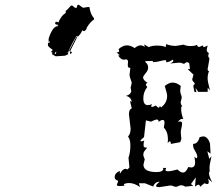

<svg xmlns="http://www.w3.org/2000/svg" viewBox="-20 -771 929 796"><path d="M304.2 -751H307.1Q322.3 -738.8 326.2 -738.8Q340.8 -742.2 350.6 -742.2Q355 -710.9 369.6 -695.8V-689.9Q356 -682.6 339.8 -656.7Q339.8 -647.5 328.6 -641.6Q323.2 -644.5 320.3 -644.5Q317.9 -634.3 304.2 -620.1H295.9Q263.2 -563 263.2 -552.7L259.8 -556.2L263.2 -546.4L249.5 -540L210.9 -537.6L195.3 -546.4L197.8 -552.7Q192.4 -552.7 192.4 -559.1Q197.8 -559.1 197.8 -564.9Q178.7 -578.1 178.7 -583V-589.4Q178.7 -595.2 187 -595.2V-598.6H181.6V-610.8Q198.2 -662.6 219.7 -662.6V-668.5Q208.5 -668.5 208.5 -674.8Q209.5 -680.7 214.4 -680.7H216.8L222.2 -677.7Q232.4 -705.1 252.4 -717.3V-726.6Q255.9 -726.6 274.4 -748H279.8L290.5 -738.8H298.8Q298.8 -751 304.2 -751ZM210.9 -556.2 206.5 -548.8 210.4 -546.4 213.9 -556.2ZM270 -557.6H272.9Q277.8 -556.6 277.8 -551.3L272.9 -548.3H270ZM300.3 -617.7 270.5 -558.6 266.1 -559.6 295.4 -616.2ZM640.1 4.9Q627 4.9 627 -0.5Q627 -5.9 642.1 -17.6Q622.1 -17.6 615.2 2.4L581.1 -11.2H555.7L560.5 4.4Q536.6 -12.2 515.6 -12.2Q502.4 -12.2 493.2 -7.3L496.1 -1L477.1 0.5Q464.4 0.5 464.4 -4.9L469.7 -19Q469.7 -22.5 462.6 -24.9Q455.6 -27.3 455.6 -37.1Q455.6 -53.7 476.6 -62.5L477.1 -50.8Q489.3 -71.3 500.5 -71.3L508.8 -68.4L516.6 -76.7L512.7 -117.2Q520.5 -138.7 520.5 -168.5Q520.5 -192.4 510.7 -205.1Q521.5 -215.3 521.5 -238.3L514.6 -296.9Q514.6 -318.4 526.4 -321.3L519 -351.6L526.4 -349.6Q522 -369.6 502 -373.5Q521 -377.9 524.4 -392.6L521.5 -407.2L525.9 -426.3Q525.9 -430.2 524.4 -434.1Q517.1 -452.1 517.1 -461.9L520.5 -490.2L517.6 -489.7Q509.8 -489.7 509.8 -501L510.7 -514.2Q510.7 -524.9 502.4 -524.9L493.7 -523.4Q481.4 -523.4 469.7 -541L476.6 -542L463.4 -553.7Q474.1 -553.7 474.1 -559.1L471.7 -567.4Q488.8 -583 506.8 -583Q521 -583 538.1 -571.8Q552.2 -583 563 -583Q571.8 -583 580.1 -576.2L577.6 -586.9L596.7 -575.7Q608.9 -582 630.9 -582Q654.8 -582 667 -575.7L668.5 -587.9Q689.5 -580.6 709 -580.6L741.2 -585.9Q753.4 -580.1 768.6 -580.1Q787.6 -580.1 796.9 -585Q798.8 -576.2 805.2 -576.2L821.3 -582.5L823.7 -575.2Q827.6 -575.2 840.8 -582.5L836.9 -565.4Q836.9 -554.7 845.7 -551.3L843.3 -539.6Q843.3 -534.2 845.7 -533Q848.1 -531.7 848.1 -525.9L840.8 -484.4Q840.8 -476.1 846.7 -476.1Q840.8 -462.9 840.8 -445.8Q840.8 -432.6 850.6 -396L841.3 -407.2L840.8 -390.1H801.8L790.5 -406.7L794.4 -388.7L786.1 -390.1L781.7 -412.1Q781.7 -418.5 784.7 -420.2Q787.6 -421.9 787.6 -424.3Q787.6 -426.3 782.2 -431.6Q776.9 -437 776.9 -442.4L782.2 -461.4L758.8 -483.9L767.6 -485.8L764.6 -508.3Q759.8 -513.2 755.4 -513.2Q751.5 -513.2 748.5 -510Q745.6 -506.8 741.7 -506.8Q737.8 -506.8 734.9 -509Q731.9 -511.2 722.2 -511.2L685.5 -507.8Q698.7 -513.7 698.7 -519L695.8 -523.9Q683.1 -513.7 668.9 -512.7L669.4 -516.6Q669.4 -521.5 664.1 -521.5Q658.7 -521.5 646 -518.1Q633.3 -514.6 615.7 -513.2L612.3 -518.6Q581.1 -518.6 581.1 -515.1Q581.1 -514.6 583 -513.2Q594.2 -504.9 594.2 -490.7Q594.2 -479.5 583.7 -467.3Q573.2 -455.1 573.2 -449.7Q573.2 -439.5 591.3 -427.7Q585 -424.8 585 -420.4Q585 -415.5 590.8 -410.6Q574.2 -389.6 574.2 -363.8Q574.2 -335 592.8 -335Q600.1 -335 610.4 -339.4Q606.9 -334.5 606.9 -330.1Q606.9 -327.6 610.4 -327.6Q614.7 -327.6 626 -333.5Q633.8 -324.7 637.7 -324.7Q641.6 -324.7 642.6 -332L647.5 -325.7Q672.9 -343.8 672.9 -373.5Q672.9 -382.8 663.1 -414.6Q680.2 -428.7 695.8 -428.7Q712.4 -428.7 729.5 -414.6L727.1 -396.5Q727.1 -386.2 730.2 -379.4Q733.4 -372.6 733.4 -365.7L729 -347.2Q729 -338.9 735.4 -331.1Q731 -330.1 731 -320.8Q731 -298.8 740.2 -277.3L735.4 -278.3Q726.6 -278.3 717.8 -265.6L726.6 -267.6Q734.9 -267.6 734.9 -258.3Q734.9 -250.5 732.2 -240.7Q729.5 -231 729.5 -220.7L731.9 -194.8L727.1 -181.6L688.5 -174.3Q688 -185.1 683.6 -185.1Q680.2 -185.1 675.3 -177.7L676.3 -192.4Q676.3 -224.6 659.2 -241.7L662.1 -261.7Q662.1 -273.9 654.8 -273.9Q648.4 -273.9 637.7 -266.1Q637.7 -275.4 630.4 -275.4Q622.6 -275.4 606 -266.6L585 -272L577.1 -202.6Q562 -190.4 562 -186.5L564.9 -185.1Q572.3 -185.1 578.6 -188.5Q575.2 -182.1 575.2 -169.4Q575.2 -159.7 582 -159.7Q588.9 -159.7 588.9 -157.7Q588.9 -156.2 586.9 -154.3Q574.2 -141.6 574.2 -131.3Q574.2 -122.6 580.1 -110.4L574.7 -88.4Q574.7 -57.6 629.9 -57.6Q642.6 -57.6 649.9 -61.5Q657.2 -65.4 657.2 -69.8L655.3 -74.7H668.9L666 -66.9Q666 -61 676.8 -61Q689.5 -61 715.8 -68.4Q728.5 -55.7 738.3 -55.7Q751.5 -55.7 760.3 -78.6L772.5 -76.7Q789.1 -76.7 789.1 -98.6L786.1 -121.6Q792 -115.2 794.9 -115.2Q797.9 -115.2 797.9 -121.1Q797.9 -130.9 789.1 -144.5Q785.6 -149.9 783 -156Q780.3 -162.1 780.3 -174.3Q800.8 -174.8 807.6 -202.6L821.8 -205.6Q840.8 -205.6 850.6 -176.3L853 -133.8L839.4 -144L847.7 -112.3L856.9 -123.5Q848.6 -87.4 848.6 -76.2L849.1 -58.1Q846.2 -58.1 846.2 -54.2Q846.2 -41.5 859.9 -14.6L843.3 -30.3L845.7 -17.1Q845.7 -7.8 838.4 -7.8L827.1 -11.2L809.6 3.4Q808.1 -5.4 802.7 -5.4Q798.3 -5.4 788.6 2.9L791.5 -35.6L771.5 -7.8L781.7 -1L749 2.9Q739.3 -2.9 731 -2.9Q724.6 -2.9 719.7 0.2Q714.8 3.4 709 3.4Q703.6 3.4 698.5 0.7Q693.4 -2 686 -2Z"/></svg>

Font: Truetypewriter PolyglOTT
Style: Regular
Weight: 400
Designer: Sergey Beatoff a.k.a. Sam_T
Version: Version 3.76